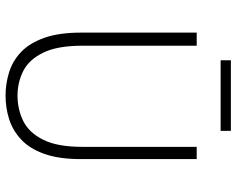

<svg xmlns="http://www.w3.org/2000/svg" viewBox="-98 -720 831 674"><g transform="rotate(90 317.0 -383.5)"><path d="M316 12Q274 12 234 -0.5Q194 -13 163 -42.5Q132 -72 113.5 -123.5Q95 -175 95 -252V-659H141V-257Q141 -170 165.5 -120Q190 -70 230 -50Q270 -30 316 -30Q364 -30 405 -50Q446 -70 471 -120Q496 -170 496 -257V-659H539V-252Q539 -175 520.5 -123.5Q502 -72 470 -42.5Q438 -13 398.5 -0.5Q359 12 316 12ZM192 -743V-779H440V-743Z"/></g></svg>

Font: Source Sans 3 ExtraLight Light
Style: Regular
Weight: 300
Version: Version 3.052;hotconv 1.1.0;makeotfexe 2.6.0